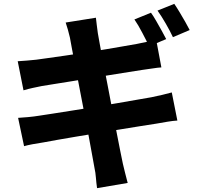

<svg xmlns="http://www.w3.org/2000/svg" viewBox="-20 -893 1040 997"><path d="M764 -827Q777 -809 791.5 -783.5Q806 -758 820 -733Q834 -708 843 -690L755 -653Q739 -684 718.5 -723.5Q698 -763 678 -792ZM885 -873Q898 -854 913 -829Q928 -804 942 -779.5Q956 -755 965 -737L878 -700Q863 -732 840.5 -771Q818 -810 798 -838ZM343 -698Q338 -720 332.5 -739Q327 -758 321 -776L478 -801Q480 -786 482.5 -763Q485 -740 488 -721Q491 -706 497.5 -667.5Q504 -629 514.5 -575.5Q525 -522 537 -460Q549 -398 561 -334.5Q573 -271 584 -213.5Q595 -156 604 -111.5Q613 -67 618 -43Q623 -22 629.5 4.5Q636 31 643 57L484 84Q480 56 478 29.5Q476 3 471 -19Q467 -40 459.5 -82.5Q452 -125 441.5 -181Q431 -237 419 -299.5Q407 -362 395 -424.5Q383 -487 372.5 -542Q362 -597 354 -638Q346 -679 343 -698ZM72 -575Q97 -577 120.5 -578.5Q144 -580 168 -583Q189 -586 229 -591.5Q269 -597 320.5 -604.5Q372 -612 427.5 -620.5Q483 -629 535 -638Q587 -647 628 -654Q669 -661 691 -665Q716 -670 743.5 -676Q771 -682 791 -687L818 -543Q800 -542 771.5 -537.5Q743 -533 719 -530Q693 -526 649 -519Q605 -512 552 -503.5Q499 -495 444 -486Q389 -477 339 -469Q289 -461 251.5 -455Q214 -449 196 -446Q172 -441 150.5 -436.5Q129 -432 102 -424ZM74 -281Q95 -282 126.5 -285Q158 -288 182 -292Q209 -296 254 -303Q299 -310 355.5 -319Q412 -328 471.5 -337.5Q531 -347 587.5 -357Q644 -367 691 -375Q738 -383 766 -388Q795 -394 823 -400.5Q851 -407 872 -413L901 -267Q880 -266 850 -261Q820 -256 792 -251Q760 -246 712 -238.5Q664 -231 607 -221.5Q550 -212 490.5 -202.5Q431 -193 375.5 -183.5Q320 -174 276.5 -166.5Q233 -159 208 -154Q175 -149 148.5 -144Q122 -139 105 -134Z"/></svg>

Font: Noto Sans JP ExtraBold
Style: Regular
Weight: 800
Designer: Ryoko NISHIZUKA  (kana, bopomofo & ideographs); Paul D. Hunt (Latin, Greek & Cyrillic); Sandoll Communications , Soo-you
Foundry: Adobe
Version: Version 2.004-H2;hotconv 1.0.118;makeotfexe 2.5.65603